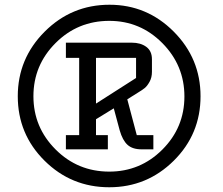

<svg xmlns="http://www.w3.org/2000/svg" viewBox="-20 -779 939 810"><path d="M826 -373Q826 -213 713 -101Q600 11 441 11Q281 11 168 -101Q55 -213 55 -373Q55 -532 168.5 -645.5Q282 -759 442 -759Q600 -759 713 -645.5Q826 -532 826 -373ZM441 -691Q308 -691 214.5 -597.5Q121 -504 121 -373Q121 -242 214.5 -148.5Q308 -55 441 -55Q572 -55 665 -148Q758 -241 758 -372Q758 -503 665 -597Q572 -691 441 -691ZM314 -535H258V-599H536Q573 -599 597 -581.5Q621 -564 621 -529V-476Q621 -452 611 -434Q601 -416 590.5 -407.5Q580 -399 560 -387L517 -360L557 -209H627V-149H577Q539 -149 518 -168Q497 -187 485 -229L460 -322L385 -276V-209H435V-149H258V-209H314ZM385 -535V-342L554 -450V-535Z"/></svg>

Font: Kelly Slab
Style: Regular
Weight: 400
Designer: Denis Masharov
Foundry: Denis Masharov
Version: Version 1.001